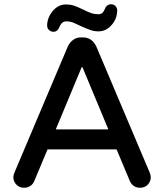

<svg xmlns="http://www.w3.org/2000/svg" viewBox="-20 -868 769 899"><path d="M361.3 -550.8 241.2 -262.2H487.3L367.2 -550.8Q365.7 -554.2 364.3 -554.2Q362.8 -554.2 361.3 -550.8ZM42.5 -39.1Q42.5 -47.4 47.9 -60.5L296.9 -648.9Q306.2 -669.4 322.3 -681.2Q337.9 -692.9 359.4 -692.9H369.1Q396 -692.9 414.6 -674.3Q424.8 -664.1 431.6 -648.9L680.7 -60.5Q686 -46.9 686 -39.1Q686 -17.6 671.4 -2.9Q657.2 11.2 635.7 11.2Q613.8 11.2 599.1 -3.4Q592.3 -10.7 587.9 -20.5L525.9 -168.5H202.6L140.6 -20.5Q134.3 -5.4 121.6 2.9Q108.9 11.2 92.8 11.2Q70.8 11.2 56.6 -3.7Q42.5 -18.6 42.5 -39.1ZM200.7 -748Q200.7 -784.2 226.1 -815.4Q252.4 -847.2 289.1 -847.2Q308.6 -847.2 325.7 -841.8Q344.2 -835.4 369.6 -823.2Q394.5 -810.5 409.2 -805.9Q423.8 -801.3 439.5 -801.3Q453.1 -801.3 460.4 -808.6Q465.8 -814 469.7 -823.2Q473.1 -833.5 479.5 -839.8Q487.8 -848.1 500 -848.1Q512.2 -848.1 520 -840.3Q527.8 -832.5 528.8 -820.8V-820.3Q528.8 -776.4 497.1 -745.1Q473.6 -721.2 440.4 -721.2Q420.9 -721.2 404.3 -727.1Q388.7 -732.4 357.9 -746.1Q336.4 -756.3 329.3 -759.3Q322.3 -762.2 318.8 -763.7Q304.7 -768.1 290 -768.1Q269 -768.1 257.8 -741.2Q254.9 -732.4 249.5 -727.1Q241.7 -719.2 230.5 -719.2Q217.8 -719.2 209.2 -727.8Q200.7 -736.3 200.7 -748Z"/></svg>

Font: YuPearl-Medium
Style: Medium
Weight: 500
Designer: Max Yao
Foundry: Max-Everyday
Version: Version 1.011; ttfautohint (v1.8.3)